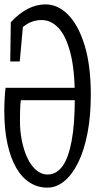

<svg xmlns="http://www.w3.org/2000/svg" viewBox="-28 -775 447 880"><path d="M189 85Q145 85 108.4 61.8Q71.8 38.6 45.9 -6.6Q20 -51.8 5.9 -117.2Q-8.3 -182.6 -8.3 -266.6Q-8.3 -293.9 -6.6 -324.5Q-4.9 -355 -2.4 -372.6H344.2L345.2 -315.9H67.4Q64.9 -293.5 64.2 -272.9Q63.5 -252.4 63.5 -220.7Q63.5 -172.4 72.5 -128.7Q81.5 -85 97.9 -50.3Q114.3 -15.6 137.9 4.6Q161.6 24.9 189.9 24.9Q230 24.9 257.6 -12.2Q285.2 -49.3 300 -127.2Q314.9 -205.1 314.9 -327.6Q314.9 -456.1 294.2 -534.2Q273.4 -612.3 239.3 -647.7Q205.1 -683.1 164.1 -683.1Q141.6 -683.1 121.3 -676.5Q101.1 -669.9 80.6 -654.1Q60.1 -638.2 39.1 -613.3L81.1 -697.3L62.5 -493.2H19L21.5 -673.3Q59.1 -713.4 98.6 -734.1Q138.2 -754.9 180.7 -754.9Q238.3 -754.9 285.4 -706.3Q332.5 -657.7 360.4 -565.4Q388.2 -473.1 388.2 -340.8Q388.2 -242.7 372.8 -163.8Q357.4 -85 330.1 -29.5Q302.7 25.9 266.6 55.4Q230.5 85 189 85Z"/></svg>

Font: Scarab Serif
Style: Condensed
Weight: 400
Designer: John Roberts
Foundry: Scarab
Version: 1.0